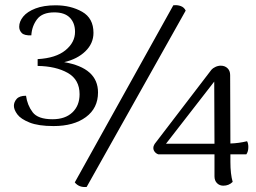

<svg xmlns="http://www.w3.org/2000/svg" viewBox="-20 -727 1015 760"><path d="M35 -308Q35 -323 46 -335.5Q57 -348 83 -348Q88 -311 109 -283Q130 -255 188 -255Q238 -255 266.5 -282Q295 -309 295 -354Q295 -412 248 -438.5Q201 -465 129 -466V-493Q201 -497 239 -528Q277 -559 277 -601Q277 -636 256.5 -657Q236 -678 195 -678Q147 -678 126.5 -650.5Q106 -623 104 -587Q76 -586 66 -596.5Q56 -607 56 -621Q56 -642 72 -661.5Q88 -681 120.5 -693.5Q153 -706 200 -706Q260 -706 305 -680.5Q350 -655 350 -597Q350 -555 318 -524Q286 -493 234 -481Q368 -458 368 -361Q368 -299 320 -263.5Q272 -228 192 -228Q132 -228 97 -242Q62 -256 48.5 -274.5Q35 -293 35 -308ZM715 -685 323 13Q293 16 276 -5L666 -706Q682 -708 695.5 -703Q709 -698 715 -685ZM963 -145Q963 -127 955 -116H892V-86Q892 -38 901 -7Q886 8 864 8Q849 8 839 -2Q829 -12 829 -29V-116H607Q598 -119 592.5 -126Q587 -133 587 -141Q587 -149 592 -157L817 -451Q822 -457 832.5 -462Q843 -467 854 -467Q870 -467 880.5 -457Q891 -447 891 -430L892 -159Q925 -160 958 -168Q963 -159 963 -145ZM829 -158 828 -404 637 -158Z"/></svg>

Font: Arima Madurai
Style: Regular
Weight: 400
Designer: Joana Correia and Natanael Gama
Foundry: NDISCOVER
Version: Version 1.019